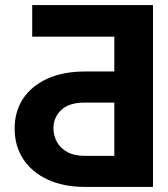

<svg xmlns="http://www.w3.org/2000/svg" viewBox="-20 -736 660 756"><path d="M582.4 0H314.8Q229.6 0 167.1 -29.2Q104.7 -58.4 71.1 -110.2Q37.5 -162 37.7 -229.5Q37.5 -297.3 71.1 -347.8Q104.7 -398.3 167.1 -426.4Q229.6 -454.5 314.8 -454.5H430.1V-591.6H106.8V-716H582.4ZM430.1 -122.3V-332H314.8Q252.3 -332.5 221.4 -303.2Q190.5 -273.9 190.4 -231.4Q190.7 -201.9 204.2 -176.9Q217.8 -152 245.6 -137.1Q273.3 -122.3 314.8 -122.3Z"/></svg>

Font: Inter Display V
Style: Regular
Weight: 400
Designer: Rasmus Andersson
Foundry: rsms
Version: Version 3.015;git-src